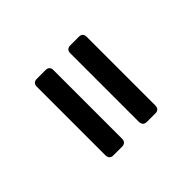

<svg xmlns="http://www.w3.org/2000/svg" viewBox="-24 -641 686 686"><g transform="rotate(45 319.0 -298.0)"><path d="M146 -341Q126 -341 126 -362V-404Q126 -424 146 -424H492Q513 -424 513 -404V-362Q513 -341 492 -341ZM146 -172Q126 -172 126 -193V-235Q126 -256 146 -256H492Q513 -256 513 -235V-193Q513 -172 492 -172Z"/></g></svg>

Font: Pitagon Sans Medium
Style: Regular
Weight: 500
Designer: Travis Tran
Foundry: Pitagon
Version: Version 1.001; ttfautohint (v1.8.4.7-5d5b);gftools[0.9.26]